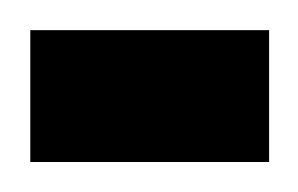

<svg xmlns="http://www.w3.org/2000/svg" viewBox="-30 -108 199 128"><path d="M-9.8 0V-87.9H149.4V0Z"/></svg>

Font: Vazir FD
Style: FD
Weight: 400
Foundry: Based on Dejavu fonts, by Saber Rastikerdar
Version: Version 26.0.0